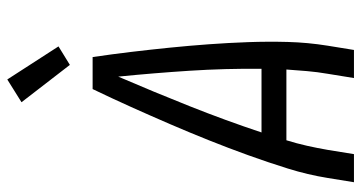

<svg xmlns="http://www.w3.org/2000/svg" viewBox="-258 -758 1015 540"><g transform="rotate(-90 250.0 -487.5)"><path d="M8 0 20 -74Q29 -130 46.5 -186Q64 -242 84 -297.5Q104 -353 126 -408Q148 -463 171.5 -517.5Q195 -572 219.5 -626.5Q244 -681 270 -735H360Q368 -681 374.5 -626.5Q381 -572 386.5 -517.5Q392 -463 396 -408Q400 -353 402 -297.5Q404 -242 402.5 -186Q401 -130 392 -74L380 0H301L313 -74Q318 -103 320.5 -132Q323 -161 325 -190H126Q117 -161 110.5 -132Q104 -103 99 -74L87 0ZM327 -260Q328 -362 321.5 -462.5Q315 -563 305 -663Q262 -563 222 -462.5Q182 -362 148 -260ZM338 -799 233 -935 297 -975 390 -831Z"/></g></svg>

Font: Iosevka Term Curly Oblique
Style: Regular
Weight: 400
Italic angle: -9°
Designer: Belleve Invis
Foundry: Belleve Invis
Version: Version 32.3.0